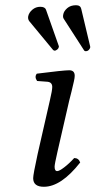

<svg xmlns="http://www.w3.org/2000/svg" viewBox="-20 -705 366 735"><path d="M245 -320 200 -124Q189 -76 189 -67Q189 -50 199 -50Q207 -50 226 -64.5Q245 -79 264 -100Q281 -100 287 -83Q214 10 148 10Q107 10 107 -23Q107 -37 124 -115L171 -321Q180 -359 180 -372Q180 -390 162 -392L122 -395Q111 -411 121 -423Q223 -436 245 -436Q266 -436 266 -415Q266 -407 263 -394Q260 -381 254 -355.5Q248 -330 245 -320ZM134 -679Q152 -679 156 -668L205 -529Q206 -528 205 -525Q204 -519 198.5 -515Q193 -511 190 -511Q186 -511 183 -514L92 -624Q86 -632 88 -643Q91 -657 104 -668Q117 -679 134 -679ZM271 -685Q288 -685 291 -671L325 -528Q326 -525 325 -522Q324 -518 319.5 -513.5Q315 -509 308 -509Q304 -509 302 -512L224 -633Q220 -639 222 -649Q224 -662 237 -673.5Q250 -685 271 -685Z"/></svg>

Font: Linux Libertine O
Style: Italic
Weight: 400
Italic angle: -12°
Designer: Philipp H. Poll
Foundry: Philipp H. Poll
Version: Version 5.1.6